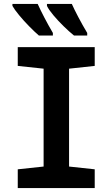

<svg xmlns="http://www.w3.org/2000/svg" viewBox="-20 -953 570 973"><path d="M70 0V-95L201 -109V-605L70 -619V-714H460V-619L330 -605V-109L460 -95V0ZM355 -773Q330 -793 301.5 -821Q273 -849 250 -876.5Q227 -904 218 -923V-933H344Q355 -908 376.5 -867Q398 -826 422 -786V-773ZM177 -773Q156 -791 128 -819.5Q100 -848 76.5 -876.5Q53 -905 43 -923V-933H171Q184 -904 204 -865.5Q224 -827 248 -786V-773Z"/></svg>

Font: Noto Sans Mono Condensed
Style: Bold
Weight: 700
Width: 3
Designer: Monotype Design Team
Foundry: Monotype Imaging Inc.
Version: Version 2.014